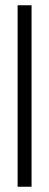

<svg xmlns="http://www.w3.org/2000/svg" viewBox="-20 -640 187 730"><path d="M47 70H100V-620H47Z"/></svg>

Font: Charger Sport
Style: ExLit
Weight: 200
Designer: Jasper
Foundry: Cannot Into Space Fonts
Version: Version 1.1